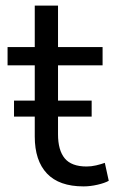

<svg xmlns="http://www.w3.org/2000/svg" viewBox="-20 -656 408 685"><path d="M278 9Q191 9 147.5 -37Q104 -83 104 -169V-423H7V-488H104V-636H187V-488H346V-423H187V-177Q187 -120 211 -91Q235 -62 289 -62Q306 -62 323 -66Q340 -70 354 -75L368 -11Q354 -3 328 3Q302 9 278 9ZM30 -240V-297H307V-240Z"/></svg>

Font: Nunito Sans 11pt
Style: Regular
Weight: 400
Version: Version 3.101;gftools[0.9.27]